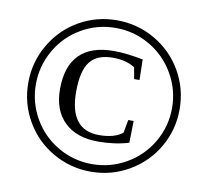

<svg xmlns="http://www.w3.org/2000/svg" viewBox="-76 -749 912 843"><g transform="rotate(10 380.0 -327.5)"><path d="M43 -327.1Q43 -419.4 88.6 -497.8Q134.3 -576.2 211.7 -620.6Q289.1 -665 379.9 -665Q471.2 -665 549.3 -620.1Q627.4 -575.2 672.6 -497.3Q717.8 -419.4 717.8 -327.1Q717.8 -236.8 673.6 -159.4Q629.4 -82 551 -36.1Q472.7 9.8 379.9 9.8Q289.1 9.8 210.9 -35.2Q132.8 -80.1 87.9 -158.2Q43 -236.3 43 -327.1ZM77.1 -327.1Q77.1 -245.6 117.9 -175Q158.7 -104.5 228.8 -64.2Q298.8 -23.9 379.9 -23.9Q461.4 -23.9 531.7 -64.2Q602.1 -104.5 643.1 -174.8Q684.1 -245.1 684.1 -327.1Q684.1 -409.2 642.6 -480Q601.1 -550.8 531.2 -590.8Q461.4 -630.9 379.9 -630.9Q298.3 -630.9 228 -590.1Q157.7 -549.3 117.4 -478.8Q77.1 -408.2 77.1 -327.1ZM388.2 -126Q293 -126 239 -178Q185.1 -230 185.1 -324.2Q185.1 -426.3 236.6 -478Q288.1 -529.8 389.2 -529.8Q445.3 -529.8 520 -515.1L522 -423.8H498L488.8 -475.1Q448.7 -500 391.1 -500Q319.3 -500 288.1 -458.5Q256.8 -417 256.8 -325.2Q256.8 -154.8 388.2 -154.8Q457 -154.8 493.2 -184.1L503.9 -242.2H527.8L525.9 -145Q465.3 -126 388.2 -126Z"/></g></svg>

Font: Liberation Serif
Style: Regular
Weight: 400
Designer: Steve Matteson
Foundry: Ascender Corporation
Version: Version 2.1.5